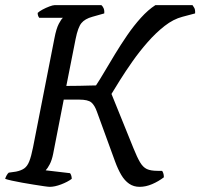

<svg xmlns="http://www.w3.org/2000/svg" viewBox="-29 -724 776 744"><path d="M164 0Q158 0 141 -2.5Q124 -5 102 -8.5Q80 -12 57.5 -16Q35 -20 17 -24Q-1 -28 -9 -31Q-7 -38 -3 -45Q1 -52 5 -55L33 -59Q53 -63 65 -71.5Q77 -80 84.5 -99Q92 -118 99 -153L182 -576Q189 -613 199 -632Q209 -651 215 -655H123Q120 -659 118.5 -663.5Q117 -668 117 -674Q123 -680 136 -687Q149 -694 162.5 -699Q176 -704 182 -704H364Q368 -701 372 -693Q376 -685 375 -672L329 -659Q300 -651 286.5 -634.5Q273 -618 264 -573L228 -391Q254 -391 278 -391.5Q302 -392 319.5 -392.5Q337 -393 343 -393Q357 -414 375.5 -445.5Q394 -477 416.5 -514Q439 -551 464 -587.5Q489 -624 517 -655Q545 -686 573 -704H717Q719 -701 723.5 -694Q728 -687 727 -672L678 -659Q643 -650 609 -623.5Q575 -597 543 -560.5Q511 -524 484 -485.5Q457 -447 436 -413.5Q415 -380 403 -360L488 -150Q502 -115 513.5 -95.5Q525 -76 540 -69Q555 -62 582 -62H599Q601 -60 603.5 -53.5Q606 -47 606 -37Q585 -21 560.5 -10.5Q536 0 512 0Q489 0 471.5 -12Q454 -24 441 -46Q428 -68 417 -98L347 -290Q338 -316 325 -327Q312 -338 278 -338H218L177 -128Q172 -103 163.5 -87Q155 -71 148 -64L242 -53Q244 -52 246.5 -45.5Q249 -39 249 -31Q233 -19 208 -9.5Q183 0 164 0Z"/></svg>

Font: Texturina 12pt Light
Style: Italic
Weight: 300
Italic angle: -11°
Designer: Guillermo Torres Carreño
Foundry: Omnibus-Type
Version: Version 1.002